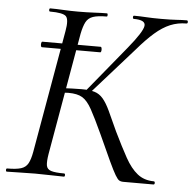

<svg xmlns="http://www.w3.org/2000/svg" viewBox="-54 -673 727 721"><g transform="rotate(5 310.0 -312.5)"><path d="M88.2 -477Q85.2 -477 84.2 -482Q83.2 -487 84.2 -492.4Q85.2 -497.8 88.2 -497.8H307.8Q310.8 -497.8 311.8 -492.4Q312.8 -487 311.8 -482Q310.8 -477 307.8 -477ZM435.2 0Q427.4 0 421.3 -3.5Q415.2 -7 406.1 -22.2Q397 -37.4 380.6 -72.5Q364.2 -107.6 335.4 -171.4Q308.2 -230.4 291.1 -261.3Q274 -292.2 255.2 -303.6Q236.4 -315 202.4 -315Q192.8 -315 182.6 -314Q172.4 -313 161.4 -312L163 -330Q220.2 -333 250.4 -333Q281.2 -333 299.6 -327.4Q318 -321.8 331.6 -305.9Q345.2 -290 358.7 -261.3Q372.2 -232.6 393.4 -185.6Q420.4 -130 441.9 -91.2Q463.4 -52.4 488.7 -32.3Q514 -12.2 550 -12Q554.8 -12 554.8 -6Q554.8 0 550 0ZM-2.2 0Q-6 0 -6 -6Q-6 -12 -2.2 -12Q31.8 -12 49.9 -17.6Q68 -23.2 76.5 -38.8Q85 -54.4 90 -82.4L171.2 -545.4Q179 -588.6 167.8 -600.8Q156.6 -613 107 -613Q103.2 -613 103.2 -619Q103.2 -625 107 -625Q129.2 -625 155.7 -623.5Q182.2 -622 211.8 -622Q245 -622 272.7 -623.5Q300.4 -625 320.4 -625Q323.6 -625 323.6 -619Q323.6 -613 320.4 -613Q287.2 -613 269.1 -606.8Q251 -600.6 242.6 -584.6Q234.2 -568.6 228.4 -539.6L148 -79.4Q143.2 -50.6 145.6 -36.2Q148 -21.8 163.6 -16.9Q179.2 -12 212.4 -12Q216.4 -12 216.4 -6Q216.4 0 212.4 0Q189.6 0 162.5 -1Q135.4 -2 104.2 -2Q73.6 -2 46 -1Q18.4 0 -2.2 0ZM278.2 -317 264.2 -326 409.4 -503.2Q462 -567.4 465 -590.2Q468 -613 422.8 -613Q419 -613 419 -619Q419 -625 422.8 -625Q445.6 -625 468.3 -623.5Q491 -622 525.8 -622Q562.2 -622 582.8 -623.5Q603.4 -625 621.2 -625Q625.8 -625 625.8 -619Q625.8 -613 621.2 -613Q588.8 -613 560.4 -601.2Q532 -589.4 503 -564.2Q474 -539 439.6 -498.8Z"/></g></svg>

Font: Cormorant Light
Style: Italic
Weight: 300
Italic angle: -10°
Designer: Christian Thalmann (Catharsis Fonts)
Foundry: Catharsis Fonts
Version: Version 4.000